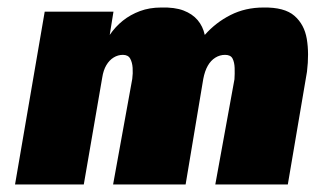

<svg xmlns="http://www.w3.org/2000/svg" viewBox="-20 -491 860 511"><path d="M797 -300Q803 -349 796.5 -387.5Q790 -426 763.5 -449Q737 -472 681 -471Q633 -471 593.5 -451Q554 -431 525 -398Q520 -421 506 -437.5Q492 -454 468.5 -463Q445 -472 409 -471Q378 -471 352.5 -461.5Q327 -452 307 -436Q287 -420 272 -398L282 -460H99L20 0H203L252 -284Q255 -304 263 -317.5Q271 -331 282.5 -338Q294 -345 307 -345Q321 -345 326.5 -335Q332 -325 333 -310.5Q334 -296 332 -281L281 0H474L521 -281Q525 -302 533 -316Q541 -330 553 -337.5Q565 -345 579 -345Q594 -345 599 -335Q604 -325 604.5 -310Q605 -295 604 -280L553 0H746Z"/></svg>

Font: Jost Black
Style: Italic
Weight: 900
Italic angle: -5°
Version: Version 3.710